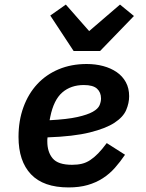

<svg xmlns="http://www.w3.org/2000/svg" viewBox="-20 -808 640 840"><path d="M302 -585 200 -740 268 -788 370 -672 505 -788 566 -738 418 -585ZM280 12Q170 12 115.5 -45.5Q61 -103 61 -209Q61 -280 82.5 -339Q104 -398 143 -440Q182 -482 237 -505Q292 -528 359 -528Q398 -528 431.5 -519Q465 -510 490.5 -492.5Q516 -475 530.5 -448.5Q545 -422 545 -387Q545 -357 532 -326.5Q519 -296 481 -271Q443 -246 372.5 -228.5Q302 -211 188 -207Q187 -201 187 -196.5Q187 -192 187 -189Q187 -143 210.5 -115Q234 -87 295 -87Q319 -87 338 -91.5Q357 -96 374.5 -107.5Q392 -119 409.5 -137Q427 -155 447 -182L527 -131Q506 -100 482.5 -73.5Q459 -47 429.5 -28Q400 -9 363.5 1.5Q327 12 280 12ZM347 -436Q290 -436 252.5 -403.5Q215 -371 200 -297L197 -282Q274 -286 318.5 -296Q363 -306 386 -319Q409 -332 415.5 -347.5Q422 -363 422 -377Q422 -404 404.5 -420Q387 -436 347 -436Z"/></svg>

Font: IBM Plex Mono SemiBold
Style: Italic
Weight: 600
Italic angle: -9°
Monospace: yes
Designer: Mike Abbink, Paul van der Laan, Pieter van Rosmalen
Foundry: Bold Monday
Version: Version 2.3